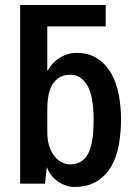

<svg xmlns="http://www.w3.org/2000/svg" viewBox="-20 -746 540 763"><path d="M400 -641H168V-463Q189 -500 220 -518Q251 -536 282 -536Q334 -536 368.5 -512.5Q403 -489 423.5 -451.5Q444 -414 452.5 -367Q461 -320 461 -273Q461 -223 453 -174.5Q445 -126 424 -88Q403 -50 366.5 -26.5Q330 -3 273 -3Q245 -3 213.5 -22.5Q182 -42 166 -82L159 -16H60V-726H400ZM168 -222Q168 -163 194.5 -128Q221 -93 259 -93Q307 -93 329.5 -134Q352 -175 352 -270Q352 -364 327 -406.5Q302 -449 260 -449Q233 -449 215 -437.5Q197 -426 186.5 -407Q176 -388 172 -364Q168 -340 168 -316Z"/></svg>

Font: D2Coding ligature
Style: Bold
Weight: 700
Monospace: yes
Designer: Yong-Rak Park; Jeong-Hwan Yoon; Sang-Min Lee;
Foundry: NHN Corporation
Version: Version 1.3.2; Build 20180524